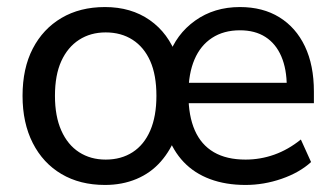

<svg xmlns="http://www.w3.org/2000/svg" viewBox="-20 -516 951 545"><path d="M278 9Q207 9 154.5 -22Q102 -53 73 -110Q44 -167 44 -244Q44 -322 73 -378Q102 -434 154.5 -465Q207 -496 278 -496Q352 -496 405 -459Q458 -422 482 -355H458Q480 -419 534 -457.5Q588 -496 661 -496Q726 -496 773 -467Q820 -438 845.5 -384.5Q871 -331 871 -256V-223H495V-281H810L794 -270Q794 -320 778.5 -356Q763 -392 733.5 -411Q704 -430 661 -430Q615 -430 582 -408.5Q549 -387 532 -347Q515 -307 515 -252V-246Q515 -187 533 -146Q551 -105 587 -84Q623 -63 677 -63Q719 -63 758.5 -77Q798 -91 834 -120L863 -56Q830 -26 779.5 -8.5Q729 9 677 9Q621 9 576.5 -7.5Q532 -24 501.5 -56Q471 -88 455 -134H481Q465 -90 436.5 -57.5Q408 -25 367.5 -8Q327 9 278 9ZM280 -63Q324 -63 356.5 -84Q389 -105 406.5 -145.5Q424 -186 424 -244Q424 -303 406.5 -342.5Q389 -382 356.5 -403Q324 -424 280 -424Q237 -424 204.5 -403Q172 -382 154 -342.5Q136 -303 136 -244Q136 -186 154 -145.5Q172 -105 204.5 -84Q237 -63 280 -63Z"/></svg>

Font: Nunito Sans 12pt ExtraLight Medium
Style: Regular
Weight: 500
Version: Version 3.101;gftools[0.9.27]